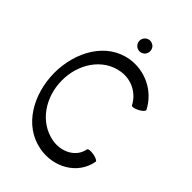

<svg xmlns="http://www.w3.org/2000/svg" viewBox="-293 -1135 1290 1290"><g transform="rotate(45 351.5 -490.5)"><path d="M397 -960C397 -973 392 -986 383 -996C373 -1005 360 -1011 347 -1011C333 -1011 320 -1005 311 -996C301 -986 296 -973 296 -960C296 -947 301 -934 311 -924C320 -915 333 -909 347 -909C360 -909 373 -915 383 -924C392 -934 397 -947 397 -960ZM658 -664C598 -781 469 -845 339 -825C149 -795 43 -601 44 -400C46 -202 150 -12 337 24C487 54 638 -31 663 -177C665 -185 644 -196 616 -201C588 -206 565 -203 563 -194C547 -105 451 -57 357 -75C209 -104 117 -246 116 -400C114 -556 206 -701 355 -724C442 -738 528 -695 568 -616C572 -609 596 -613 621 -626C646 -639 662 -656 658 -664Z"/></g></svg>

Font: Nupuram Medium
Style: Regular
Weight: 500
Designer: Santhosh Thottingal (santhosh.thottingal@gmail.com)
Foundry: SMC
Version: Version 1.000